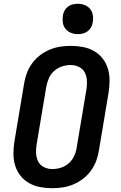

<svg xmlns="http://www.w3.org/2000/svg" viewBox="-20 -985 640 1013"><path d="M256 8Q223 8 191.5 2Q160 -4 133.5 -19Q107 -34 88 -58Q69 -82 60 -111.5Q51 -141 51 -173.5Q51 -206 56 -238L107 -543Q111 -570 121 -597.5Q131 -625 148.5 -649.5Q166 -674 190 -692.5Q214 -711 241 -722.5Q268 -734 296.5 -738.5Q325 -743 353 -743Q386 -743 417.5 -737Q449 -731 475.5 -716Q502 -701 521 -677Q540 -653 549 -623.5Q558 -594 558 -561.5Q558 -529 553 -497L502 -192Q498 -165 488 -137.5Q478 -110 460.5 -85.5Q443 -61 419 -42.5Q395 -24 368 -12.5Q341 -1 312.5 3.5Q284 8 256 8ZM256 -93Q279 -93 302.5 -100.5Q326 -108 344 -124.5Q362 -141 372 -163.5Q382 -186 385 -209L436 -513Q440 -537 438.5 -560.5Q437 -584 427 -603Q417 -622 396.5 -632Q376 -642 353 -642Q330 -642 307 -634.5Q284 -627 265.5 -610.5Q247 -594 237.5 -571.5Q228 -549 224 -526L173 -222Q169 -198 170.5 -174.5Q172 -151 182 -132Q192 -113 212.5 -103Q233 -93 256 -93ZM390 -805Q371 -805 354 -812Q337 -819 325.5 -833Q314 -847 311.5 -866Q309 -885 312 -904Q314 -918 321 -930Q328 -942 339.5 -950.5Q351 -959 364 -962Q377 -965 391 -965Q410 -965 427.5 -958Q445 -951 456 -937Q467 -923 470 -904Q473 -885 469 -866Q467 -852 460 -840Q453 -828 441.5 -819.5Q430 -811 417 -808Q404 -805 390 -805Z"/></svg>

Font: Iosevka Extended
Style: Bold Italic
Weight: 700
Width: 7
Italic angle: -9°
Monospace: yes
Designer: Belleve Invis
Foundry: Belleve Invis
Version: Version 32.5.0; ttfautohint (v1.8.4)